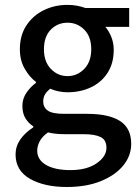

<svg xmlns="http://www.w3.org/2000/svg" viewBox="-20 -536 568 783"><path d="M252.4 226.6Q160.6 226.6 102.1 193.1Q43.5 159.7 43.5 93.8Q43.5 61 62.5 33.2Q81.5 5.4 115.7 -16.6V-21Q96.7 -32.7 84 -53.2Q71.3 -73.7 71.3 -104Q71.3 -134.3 88.6 -158.9Q106 -183.6 126.5 -197.8V-202.1Q100.6 -221.2 80.8 -255.6Q61 -290 61 -335Q61 -392.1 87.9 -432.6Q114.7 -473.1 158.9 -494.6Q203.1 -516.1 255.4 -516.1Q276.4 -516.1 294.9 -512.5Q313.5 -508.8 328.1 -503.4H506.8V-426.3H409.7Q423.8 -410.2 433.8 -385.7Q443.8 -361.3 443.8 -333Q443.8 -277.8 418.7 -239Q393.6 -200.2 350.8 -179.9Q308.1 -159.7 255.4 -159.7Q238.3 -159.7 219.7 -163.3Q201.2 -167 184.6 -174.3Q171.9 -164.1 164.1 -151.9Q156.2 -139.6 156.2 -121.6Q156.2 -98.6 174.6 -85.2Q192.9 -71.8 241.2 -71.8H334.5Q423.8 -71.8 469.5 -42.5Q515.1 -13.2 515.1 50.8Q515.1 99.1 482.7 138.9Q450.2 178.7 391.4 202.6Q332.5 226.6 252.4 226.6ZM255.4 -225.6Q294.9 -225.6 323.5 -254.9Q352.1 -284.2 352.1 -335Q352.1 -386.7 323.7 -415Q295.4 -443.4 255.4 -443.4Q214.8 -443.4 187 -415Q159.2 -386.7 159.2 -335Q159.2 -284.2 187.5 -254.9Q215.8 -225.6 255.4 -225.6ZM267.6 157.7Q333.5 157.7 373.8 130.1Q414.1 102.5 414.1 66.9Q414.1 34.7 390.4 22.9Q366.7 11.2 320.3 11.2H243.2Q204.6 11.2 175.8 3.9Q152.3 20.5 142.1 39.8Q131.8 59.1 131.8 78.6Q131.8 115.7 168 136.7Q204.1 157.7 267.6 157.7Z"/></svg>

Font: Akatab SemiBold
Style: Regular
Weight: 600
Designer: SIL Global
Foundry: SIL Global
Version: Version 4.100